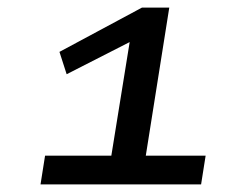

<svg xmlns="http://www.w3.org/2000/svg" viewBox="-20 -725 610 507"><path d="M87 -238 99 -314H274L325 -630H354L156 -529L137 -588L355 -705H427L365 -314H523L511 -238Z"/></svg>

Font: Nunito Sans 7pt Expanded SemiBold
Style: Italic
Weight: 600
Width: 7
Italic angle: -9°
Designer: Vernon Adams
Foundry: Vernon Adams
Version: Version 3.101;gftools[0.9.27]